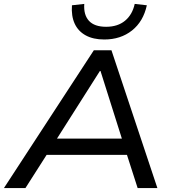

<svg xmlns="http://www.w3.org/2000/svg" viewBox="-35 -962 887 982"><path d="M-15 0 445 -705H535L770 0H669L605 -199L647 -170H168L222 -199L95 0ZM476 -599 243 -232 215 -253H625L595 -232L479 -599ZM498 -760Q442 -760 403.5 -781Q365 -802 347 -841Q329 -880 333 -935L396 -942Q392 -886 420 -855.5Q448 -825 508 -825Q567 -825 604.5 -856Q642 -887 654 -942L716 -935Q698 -852 640 -806Q582 -760 498 -760Z"/></svg>

Font: Nunito Sans 10pt SemiExpanded Medium
Style: Italic
Weight: 500
Width: 6
Italic angle: -9°
Designer: Vernon Adams
Foundry: Vernon Adams
Version: Version 3.101;gftools[0.9.27]